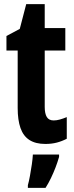

<svg xmlns="http://www.w3.org/2000/svg" viewBox="-20 -682 357 923"><path d="M238 -103Q252 -103 268 -107.5Q284 -112 301 -119V-15Q278 -3 253 3.5Q228 10 198 10Q151 10 121.5 -9Q92 -28 78.5 -66.5Q65 -105 65 -163V-439H11V-509L75 -543L106 -662H195V-547H294V-439H195V-168Q195 -136 205 -119.5Q215 -103 238 -103ZM264 72Q257 97 247 123Q237 149 225 174Q213 199 199 221H114V208Q119 191 124 163.5Q129 136 133 108.5Q137 81 138 61H264Z"/></svg>

Font: Noto Sans Khmer ExtraCondensed
Style: Bold
Weight: 700
Width: 2
Designer: Danh Hong and the Monotype Design Team
Foundry: Monotype Imaging Inc.
Version: Version 2.004